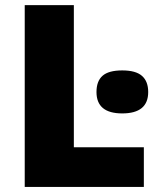

<svg xmlns="http://www.w3.org/2000/svg" viewBox="-20 -734 622 754"><path d="M77.1 0V-713.9H270V-155.8H544.9V0ZM358.9 -372.6Q358.9 -415.5 382.8 -436.5Q406.7 -457.5 460 -457.5Q513.2 -457.5 537.6 -436Q562 -414.6 562 -372.6Q562 -288.6 460 -288.6Q358.9 -288.6 358.9 -372.6Z"/></svg>

Font: Open Sans ExtBd
Style: Bold
Weight: 800
Foundry: Ascender Corporation
Version: Version 1.10